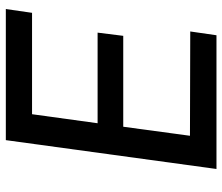

<svg xmlns="http://www.w3.org/2000/svg" viewBox="-72 -691 763 659"><g transform="rotate(-90 309.5 -361.5)"><path d="M59 0H518L531 -90L173 -91L204 -320H516L527 -408H216L247 -633H595L608 -723H158Z"/></g></svg>

Font: United Sans Medium
Style: Italic
Weight: 500
Italic angle: -8°
Designer: Pablo Impallari, Rodrigo Fuenzalida (Modified by Dan O. Williams)
Version: Version 1.000;PS 001.000;hotconv 1.0.88;makeotf.lib2.5.64775